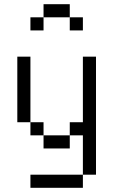

<svg xmlns="http://www.w3.org/2000/svg" viewBox="-20 -770 540 915"><path d="M312.5 -687.5H187.5V-750H312.5ZM62.5 -500H125V-187.5H62.5ZM125 62.5H375V125H125ZM125 -187.5H187.5V-125H125ZM125 -687.5H187.5V-625H125ZM187.5 -125H312.5V-62.5H187.5ZM312.5 -187.5H375V-500H437.5V62.5H375V-125H312.5ZM312.5 -687.5H375V-625H312.5Z"/></svg>

Font: ChillBitmapSE 16px
Style: Regular
Weight: 400
Designer: Designed by Warren2060
Foundry: ChillType
Version: Version 1.000